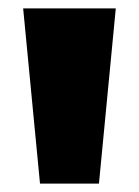

<svg xmlns="http://www.w3.org/2000/svg" viewBox="-20 -828 330 456"><path d="M75 -392 35 -808H255L215 -392Z"/></svg>

Font: Encode Sans SC Expanded Black
Style: Regular
Weight: 900
Width: 7
Designer: Multiple Designers
Foundry: Impallari Type
Version: Version 3.002